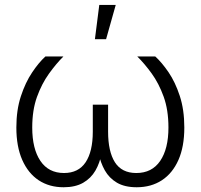

<svg xmlns="http://www.w3.org/2000/svg" viewBox="-20 -770 833 797"><path d="M244.1 7.3Q184.6 7.3 140.6 -21.7Q96.7 -50.8 72.3 -106.2Q47.9 -161.6 47.9 -240.7Q47.9 -313.5 66.7 -370.6Q85.4 -427.7 113.3 -469.2Q141.1 -510.7 168.5 -535.6H243.2Q212.9 -505.4 183.1 -463.9Q153.3 -422.4 133.5 -367.7Q113.8 -313 113.8 -240.7Q113.8 -152.3 147.7 -102.1Q181.6 -51.8 245.6 -51.8Q305.7 -51.8 335.4 -96.4Q365.2 -141.1 365.2 -223.6V-335.4H428.7V-223.6Q428.7 -141.1 457 -96.4Q485.4 -51.8 545.9 -51.8Q610.8 -51.8 645 -102.1Q679.2 -152.3 679.2 -240.7Q679.2 -314 659.2 -369.1Q639.2 -424.3 609.4 -465.3Q579.6 -506.3 549.8 -535.6H624.5Q651.9 -510.7 679.7 -470Q707.5 -429.2 726.3 -371.8Q745.1 -314.5 745.1 -240.7Q745.1 -161.1 720.7 -106Q696.3 -50.8 651.9 -21.7Q607.4 7.3 547.4 7.3Q497.6 7.3 465.3 -11.7Q433.1 -30.8 415 -63Q397 -95.2 389.2 -134.3H401.9Q394.5 -93.8 376 -61.8Q357.4 -29.8 325 -11.2Q292.5 7.3 244.1 7.3ZM374 -607.4 392.1 -749.5H460.4L420.4 -607.4Z"/></svg>

Font: Inter 20pt Light
Style: Regular
Weight: 300
Version: Version 4.001;git-66647c0bb